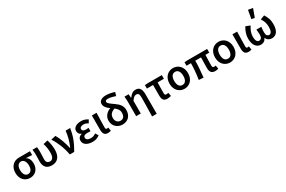

<svg xmlns="http://www.w3.org/2000/svg" viewBox="170 -2376 6184 4148"><g transform="rotate(-30 3261.5 -302.0)"><path d="M268 12Q221 12 180 -4.5Q139 -21 108 -53Q77 -85 59 -132Q41 -179 41 -240Q41 -304 60.5 -351.5Q80 -399 112 -430Q144 -461 186 -476Q228 -491 273 -491H548V-395Q507 -399 474 -401.5Q441 -404 401 -405V-401Q443 -378 465 -332Q487 -286 487 -223Q487 -168 470.5 -124.5Q454 -81 424.5 -50.5Q395 -20 355 -4Q315 12 268 12ZM269 -82Q318 -82 347.5 -122Q377 -162 377 -234Q377 -267 370 -296.5Q363 -326 349 -348.5Q335 -371 315 -384Q295 -397 270 -397Q221 -397 190 -359Q159 -321 159 -240Q159 -166 189.5 -124Q220 -82 269 -82Z M814 12Q714 12 665.5 -41.5Q617 -95 617 -190Q617 -230 619 -269.5Q621 -309 621 -348Q621 -377 619.5 -414Q618 -451 611 -491H723Q728 -465 729.5 -436Q731 -407 731 -373Q731 -355 730 -332Q729 -309 728 -283.5Q727 -258 726 -232Q725 -206 725 -182Q725 -129 751.5 -105.5Q778 -82 815 -82Q861 -82 888.5 -121.5Q916 -161 916 -247Q916 -299 908.5 -354.5Q901 -410 880 -478L992 -503Q1011 -441 1021.5 -378Q1032 -315 1032 -252Q1032 -125 974.5 -56.5Q917 12 814 12Z M1259 0Q1234 -137 1184.5 -260.5Q1135 -384 1073 -477L1190 -503Q1212 -467 1234 -418.5Q1256 -370 1274.5 -318Q1293 -266 1308 -214Q1323 -162 1332 -118H1336Q1377 -207 1403 -303Q1429 -399 1437 -491H1551Q1541 -426 1526 -366.5Q1511 -307 1489 -247.5Q1467 -188 1437.5 -127.5Q1408 -67 1369 0Z M1825 12Q1778 12 1738 2Q1698 -8 1669 -27Q1640 -46 1623 -74Q1606 -102 1606 -138Q1606 -189 1633.5 -217.5Q1661 -246 1704 -257V-261Q1666 -274 1647 -304.5Q1628 -335 1628 -367Q1628 -402 1644.5 -428Q1661 -454 1688.5 -470.5Q1716 -487 1752 -495Q1788 -503 1828 -503Q1873 -503 1915 -489.5Q1957 -476 1992 -451L1949 -376Q1894 -414 1833 -414Q1793 -414 1767.5 -397.5Q1742 -381 1742 -352Q1742 -324 1763.5 -308Q1785 -292 1832 -292Q1847 -292 1863 -293Q1879 -294 1897 -296V-211Q1855 -214 1817 -214Q1719 -214 1719 -149Q1719 -115 1749 -96Q1779 -77 1836 -77Q1865 -77 1896 -86.5Q1927 -96 1959 -121L2005 -47Q1958 -12 1916 0Q1874 12 1825 12Z M2210 12Q2143 12 2117.5 -26Q2092 -64 2092 -129V-491H2209Q2208 -445 2206.5 -395.5Q2205 -346 2204 -298Q2203 -250 2202 -205Q2201 -160 2201 -123Q2201 -100 2210.5 -91Q2220 -82 2238 -82Q2252 -82 2269 -88L2283 -2Q2269 4 2252.5 8Q2236 12 2210 12Z M2572 12Q2527 12 2486.5 -3.5Q2446 -19 2415 -47.5Q2384 -76 2365.5 -117.5Q2347 -159 2347 -212Q2347 -254 2360.5 -288Q2374 -322 2397 -349.5Q2420 -377 2450.5 -397Q2481 -417 2516 -430Q2493 -446 2471.5 -464.5Q2450 -483 2433.5 -504.5Q2417 -526 2407 -550Q2397 -574 2397 -603Q2397 -626 2407.5 -647Q2418 -668 2439 -683.5Q2460 -699 2492 -708.5Q2524 -718 2568 -718Q2619 -718 2672.5 -708Q2726 -698 2783 -679L2756 -591Q2641 -632 2567 -632Q2535 -632 2520 -620.5Q2505 -609 2505 -593Q2505 -577 2516.5 -561.5Q2528 -546 2547.5 -529.5Q2567 -513 2593 -495Q2619 -477 2648 -456Q2680 -433 2707.5 -409Q2735 -385 2755 -357Q2775 -329 2786 -296Q2797 -263 2797 -221Q2797 -169 2781.5 -126Q2766 -83 2737 -52.5Q2708 -22 2666.5 -5Q2625 12 2572 12ZM2574 -82Q2628 -82 2656.5 -118Q2685 -154 2685 -221Q2685 -272 2658.5 -308.5Q2632 -345 2594 -375Q2530 -359 2493.5 -318.5Q2457 -278 2457 -214Q2457 -183 2466.5 -158.5Q2476 -134 2492 -117Q2508 -100 2529.5 -91Q2551 -82 2574 -82Z M3209 178Q3210 119 3211.5 56Q3213 -7 3214.5 -68.5Q3216 -130 3216.5 -187.5Q3217 -245 3217 -293Q3217 -354 3201.5 -379Q3186 -404 3148 -404Q3115 -404 3088.5 -383.5Q3062 -363 3029 -314V0H2914V-348Q2914 -377 2912.5 -414Q2911 -451 2905 -491H3009L3017 -398H3021Q3056 -447 3094.5 -475Q3133 -503 3186 -503Q3261 -503 3293 -452.5Q3325 -402 3325 -308V178Z M3687 12Q3653 12 3630 2Q3607 -8 3593 -27Q3579 -46 3573 -73Q3567 -100 3567 -134V-400H3413V-486L3485 -491H3837V-400H3680Q3678 -326 3677 -256.5Q3676 -187 3676 -128Q3676 -102 3686 -92Q3696 -82 3715 -82Q3728 -82 3740.5 -84Q3753 -86 3767 -90L3783 -3Q3763 3 3739 7.5Q3715 12 3687 12Z M4119 12Q4072 12 4030.5 -5Q3989 -22 3957 -55Q3925 -88 3906.5 -136Q3888 -184 3888 -245Q3888 -307 3906.5 -355Q3925 -403 3957 -436Q3989 -469 4030.5 -486Q4072 -503 4119 -503Q4165 -503 4207 -486Q4249 -469 4281 -436Q4313 -403 4331.5 -355Q4350 -307 4350 -245Q4350 -184 4331.5 -136Q4313 -88 4281 -55Q4249 -22 4207 -5Q4165 12 4119 12ZM4119 -82Q4175 -82 4203.5 -126Q4232 -170 4232 -245Q4232 -320 4203.5 -364.5Q4175 -409 4119 -409Q4063 -409 4034.5 -364.5Q4006 -320 4006 -245Q4006 -170 4034.5 -126Q4063 -82 4119 -82Z M4885 12Q4814 12 4785.5 -27Q4757 -66 4757 -134Q4757 -149 4757.5 -179Q4758 -209 4759 -246Q4760 -283 4761 -323Q4762 -363 4762 -399H4619Q4619 -303 4610.5 -198Q4602 -93 4592 7L4476 0Q4493 -102 4502 -205Q4511 -308 4511 -399H4401V-486L4473 -491H4968V-399H4873Q4871 -362 4869.5 -320Q4868 -278 4867 -239.5Q4866 -201 4866 -171Q4866 -141 4866 -128Q4866 -102 4877 -92Q4888 -82 4911 -82Q4918 -82 4927 -83.5Q4936 -85 4949 -87L4963 -1Q4949 4 4929.5 8Q4910 12 4885 12Z M5254 12Q5207 12 5165.5 -5Q5124 -22 5092 -55Q5060 -88 5041.5 -136Q5023 -184 5023 -245Q5023 -307 5041.5 -355Q5060 -403 5092 -436Q5124 -469 5165.5 -486Q5207 -503 5254 -503Q5300 -503 5342 -486Q5384 -469 5416 -436Q5448 -403 5466.5 -355Q5485 -307 5485 -245Q5485 -184 5466.5 -136Q5448 -88 5416 -55Q5384 -22 5342 -5Q5300 12 5254 12ZM5254 -82Q5310 -82 5338.5 -126Q5367 -170 5367 -245Q5367 -320 5338.5 -364.5Q5310 -409 5254 -409Q5198 -409 5169.5 -364.5Q5141 -320 5141 -245Q5141 -170 5169.5 -126Q5198 -82 5254 -82Z M5717 12Q5650 12 5624.5 -26Q5599 -64 5599 -129V-491H5716Q5715 -445 5713.5 -395.5Q5712 -346 5711 -298Q5710 -250 5709 -205Q5708 -160 5708 -123Q5708 -100 5717.5 -91Q5727 -82 5745 -82Q5759 -82 5776 -88L5790 -2Q5776 4 5759.5 8Q5743 12 5717 12Z M6026 12Q5945 12 5895 -52Q5845 -116 5845 -241Q5845 -311 5868.5 -379.5Q5892 -448 5928 -503L6035 -460Q5996 -400 5975 -344Q5954 -288 5954 -219Q5954 -155 5974.5 -118.5Q5995 -82 6032 -82Q6065 -82 6086.5 -107Q6108 -132 6108 -189Q6108 -221 6105 -250Q6102 -279 6098 -320H6221Q6216 -279 6213.5 -250Q6211 -221 6211 -189Q6211 -128 6231.5 -105Q6252 -82 6284 -82Q6318 -82 6339.5 -120.5Q6361 -159 6361 -237Q6361 -271 6357 -299Q6353 -327 6345 -353.5Q6337 -380 6323.5 -406.5Q6310 -433 6291 -463L6396 -503Q6432 -447 6454.5 -386Q6477 -325 6477 -244Q6477 -118 6430.5 -53Q6384 12 6299 12Q6257 12 6219 -9Q6181 -30 6162 -79H6158Q6138 -30 6103.5 -9Q6069 12 6026 12ZM6117 -571 6155 -782 6270 -762 6195 -556Z"/></g></svg>

Font: TT Toshiba Sans Medium
Style: Regular
Weight: 500
Designer: Paul D. Hunt
Foundry: Toshiba Corporation
Version: Version 2.020;PS 2.000;hotconv 1.0.86;makeotf.lib2.5.63406